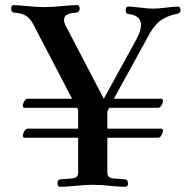

<svg xmlns="http://www.w3.org/2000/svg" viewBox="-20 -719 732 745"><path d="M23.4 -685.5Q23.4 -699.2 33.2 -699.2Q44.9 -699.2 85.9 -695.3Q122.1 -691.4 152.3 -691.4Q182.6 -691.4 218.8 -695.3Q259.8 -699.2 279.3 -699.2Q289.1 -699.2 289.1 -685.5Q289.1 -671.9 275.4 -669.9Q263.7 -668.9 257.8 -668Q252 -667 244.1 -664.1Q236.3 -661.1 232.4 -655.3Q228.5 -649.4 228.5 -640.6Q228.5 -631.8 234.4 -620.1L382.8 -335.9L509.8 -567.4Q527.3 -599.6 527.3 -622.1Q527.3 -640.6 514.6 -651.4Q502 -662.1 481.4 -664.1Q467.8 -664.1 467.8 -679.7Q467.8 -693.4 478.5 -693.4Q492.2 -693.4 523.4 -689.5Q554.7 -685.5 574.2 -685.5Q593.8 -685.5 625 -689.5Q656.2 -693.4 669.9 -693.4Q680.7 -693.4 680.7 -679.7Q680.7 -668 666 -665Q650.4 -662.1 639.6 -658.2Q628.9 -654.3 614.3 -646.5Q599.6 -638.7 586.9 -625Q574.2 -611.3 563.5 -593.8L421.9 -335.9H604.5Q612.3 -335.9 612.3 -328.1Q612.3 -320.3 606.9 -310.5Q601.6 -300.8 593.8 -300.8H404.3L396.5 -287.1V-219.7H604.5Q612.3 -219.7 612.3 -211.9Q612.3 -205.1 606.9 -194.8Q601.6 -184.6 593.8 -184.6H396.5V-49.8Q396.5 -37.1 403.3 -32.2Q410.2 -27.3 421.9 -26.4L462.9 -23.4Q476.6 -23.4 476.6 -7.8Q476.6 5.9 466.8 5.9Q447.3 5.9 406.2 2Q370.1 -2 339.8 -2Q309.6 -2 273.4 2Q232.4 5.9 212.9 5.9Q203.1 5.9 203.1 -7.8Q203.1 -23.4 216.8 -23.4L257.8 -26.4Q269.5 -27.3 276.4 -32.2Q283.2 -37.1 283.2 -49.8V-184.6H76.2Q68.4 -184.6 68.4 -192.4Q68.4 -199.2 74.2 -209.5Q80.1 -219.7 86.9 -219.7H283.2V-291L279.3 -300.8H76.2Q68.4 -300.8 68.4 -308.6Q68.4 -316.4 74.2 -326.2Q80.1 -335.9 86.9 -335.9H259.8L107.4 -627.9Q95.7 -649.4 79.1 -658.7Q62.5 -668 37.1 -669.9Q23.4 -669.9 23.4 -685.5Z"/></svg>

Font: Monomakh Unicode TT
Style: Medium
Weight: 500
Designer: Alexey Kryukov, Aleksandr Andreev
Version: Version 1.1